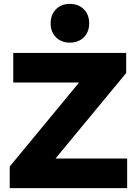

<svg xmlns="http://www.w3.org/2000/svg" viewBox="-20 -966 707 986"><path d="M240 -846Q240 -891 267.5 -918.5Q295 -946 339 -946Q383 -946 410.5 -918.5Q438 -891 438 -846Q438 -802 410.5 -774.5Q383 -747 339 -747Q295 -747 267.5 -774.5Q240 -802 240 -846ZM30 0V-111L386 -542H48V-694H628V-591L265 -152H633V0Z"/></svg>

Font: Cantarell Extra Bold
Style: Regular
Weight: 800
Designer: Dave Crossland, Nikolaus Waxweiler, Florian Fecher, Jacques Le Bailly, Eben Sorkin, Alexei Vanyashin, Alexios Zavras, Em
Version: Version 0.303